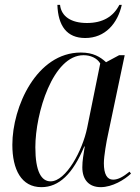

<svg xmlns="http://www.w3.org/2000/svg" viewBox="-20 -763 580 793"><path d="M332 -606C415 -606 466 -667 483 -743H473C448 -694 404 -668 339 -668C274 -668 233 -695 228 -743H217C220 -656 256 -606 332 -606ZM151 10C224 10 281 -45 328 -158H330C325 -124 320 -101 320 -72C320 -20 348 10 396 10C444 10 495 -21 521 -46L515 -54C489 -33 468 -21 447 -21C422 -21 409 -44 409 -89C409 -118 420 -181 426 -207L495 -535H472L418 -506C394 -528 365 -546 314 -546C131 -546 31 -322 31 -165C31 -63 68 10 151 10ZM189 -14C151 -14 126 -54 126 -155C126 -295 198 -535 325 -535C353 -535 380 -524 394 -501L340 -235C321 -142 253 -14 189 -14Z"/></svg>

Font: Noto Serif Display SemiCondensed
Style: Italic
Weight: 400
Width: 4
Italic angle: -12°
Designer: Monotype Design Team
Foundry: Monotype Imaging Inc.
Version: Version 2.009